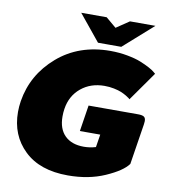

<svg xmlns="http://www.w3.org/2000/svg" viewBox="-97 -983 961 1083"><g transform="rotate(10 383.5 -441.5)"><path d="M469.2 -750H402.5L280 -900H425.8L485 -850L559.2 -900H705L535.8 -750ZM25.8 -287.5Q25.8 -318.3 30.8 -350Q55.8 -505 177.9 -610.8Q300 -716.7 480 -716.7Q531.7 -716.7 578.3 -707.9Q625 -699.2 655 -687.1Q685 -675 707.5 -662.9Q730 -650.8 740 -641.7L750 -633.3L632.5 -466.7Q630.8 -468.3 626.7 -472.1Q622.5 -475.8 608.3 -484.2Q594.2 -492.5 578.3 -499.2Q562.5 -505.8 536.2 -511.3Q510 -516.7 481.7 -516.7Q402.5 -516.7 347.5 -471.3Q292.5 -425.8 280.8 -350Q277.5 -329.2 277.5 -305.8Q277.5 -235 316.2 -196.7Q355 -158.3 425 -158.3Q459.2 -158.3 493.3 -168.3L505 -241.7H388.3L411.7 -391.7H695Q719.2 -391.7 729.2 -385Q739.2 -378.3 739.2 -360Q739.2 -355 737.5 -341.7L700.8 -108.3Q669.2 -65 576.2 -24.2Q483.3 16.7 364.2 16.7Q203.3 16.7 114.6 -68.8Q25.8 -154.2 25.8 -287.5Z"/></g></svg>

Font: BoonTook
Style: Italic
Weight: 400
Italic angle: -9°
Designer: Sungsit Sawaiwan
Foundry: FontUni
Version: Version 3.0